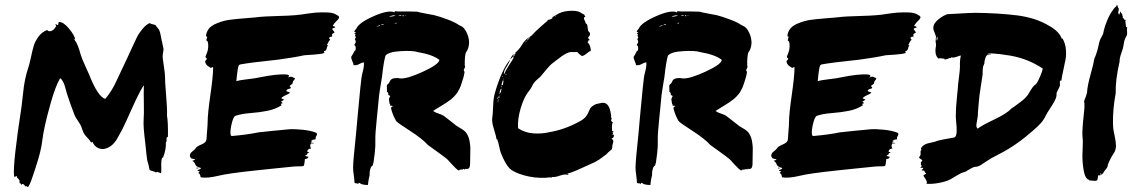

<svg xmlns="http://www.w3.org/2000/svg" viewBox="-20 -718 4753 797"><path d="M673.3 -237.1Q678.1 -210.5 677.1 -149.5Q673.3 -150.5 671.9 -145.7Q670.5 -141 671.4 -136.2Q672.4 -131.4 670.5 -129.5L668.6 -128.6Q670.5 -99 656.2 -61.9L655.2 -62.9L653.3 -64.8Q651.4 -59 650.5 -53.3Q648.6 -44.8 649.5 -22.9Q650.5 0 647.6 1Q646.7 1 644.8 0Q641.9 -1.9 631.4 -4.8Q630.5 -4.8 629.5 -2.9L627.6 -1.9Q622.9 -5.7 610.5 -8.6Q603.8 -10.5 601.9 -12.4Q600 -14.3 599 -21.4Q598.1 -28.6 597.1 -31.4Q594.3 -41 591.4 -51.4Q589.5 -59 582.9 -125.7Q574.3 -192.4 576.2 -219Q578.1 -243.8 577.1 -290.5Q576.2 -337.1 577.1 -361.9H575.2Q556.2 -331.4 528.1 -268.6Q500 -205.7 486.7 -179Q484.8 -175.2 477.6 -162.9Q470.5 -150.5 467.1 -143.8Q463.8 -137.1 456.7 -128.1Q449.5 -119 441.9 -113.3Q434.3 -107.6 425.7 -103.8Q405.7 -95.2 388.6 -102.9Q371.4 -110.5 363.8 -129.5Q361.9 -127.6 358.1 -126.7Q354.3 -134.3 343.8 -145.2Q333.3 -156.2 330.5 -161Q325.7 -167.6 321.4 -181Q317.1 -194.3 314.3 -199Q311.4 -204.8 301 -220Q290.5 -235.2 287.6 -245.7Q272.4 -283.8 258.1 -328.6Q257.1 -331.4 253.8 -343.8Q250.5 -356.2 248.1 -363.8Q245.7 -371.4 240.5 -381Q235.2 -390.5 229.5 -393.3Q209.5 -359 189.5 -286.7Q161.9 -189.5 155.2 -132.4Q150.5 -91.4 129.5 -27.6Q126.7 -19 120.5 0Q114.3 19 109 33.3Q103.8 47.6 96.2 59Q90.5 54.3 87.6 54.3L86.7 55.2L84.8 56.2Q83.8 55.2 82.4 51.9Q81 48.6 77.1 46.7Q73.3 43.8 67.6 49.5Q66.7 44.8 65.7 43.8Q64.8 42.9 63.8 42.9Q62.9 42.9 61.9 41.9Q61 41 61 38.1Q61 36.2 61 30.5Q58.1 26.7 56.2 24.3Q54.3 21.9 53.3 21.9Q52.4 21.9 51.9 21Q51.4 20 51.4 19Q49.5 17.1 49.5 13.3Q47.6 10.5 44.8 14.3Q42.9 17.1 41 16.7Q39 16.2 38.1 10.5Q33.3 -41 69.5 -276.2Q71.4 -287.6 75.2 -325.7Q79 -363.8 84.3 -388.6Q89.5 -413.3 97.1 -436.2Q101.9 -449.5 108.1 -478.6Q114.3 -507.6 119.5 -526.2Q124.8 -544.8 139 -564.8Q153.3 -584.8 175.2 -593.3Q182.9 -586.7 188.6 -588.6Q201.9 -589.5 213.3 -609.5Q213.3 -610.5 212.4 -611.9Q211.4 -613.3 210.5 -614.8Q209.5 -616.2 210.5 -617.1Q211.4 -618.1 215.7 -615.7Q220 -613.3 221 -614.3Q221.9 -615.2 222.4 -621Q222.9 -626.7 224.8 -626.7Q242.9 -627.6 266.2 -599.5Q289.5 -571.4 292.4 -554.3Q288.6 -554.3 285.7 -559V-558.1L289.5 -552.4Q301.9 -539 315.2 -490.5Q320 -474.3 333.3 -445.7Q346.7 -417.1 349.5 -409.5Q386.7 -315.2 417.1 -307.6Q445.7 -341.9 463.8 -382.9Q468.6 -392.4 510.5 -481.9Q513.3 -487.6 527.1 -518.1Q541 -548.6 549 -564.8Q557.1 -581 572.9 -599.5Q588.6 -618.1 603.8 -622.9V-620L624.8 -614.3L631.4 -605.7Q639 -597.1 640 -595.2Q644.8 -585.7 648.1 -566.2Q651.4 -546.7 653.3 -542.9Q653.3 -539 656.7 -525.2Q660 -511.4 658.1 -507.6Q654.3 -489.5 655.7 -475.2Q657.1 -461 661 -437.1Q664.8 -413.3 664.8 -402.9Q664.8 -379 669.5 -323.3Q674.3 -267.6 673.3 -237.1Z M1361 -609.5Q1370.5 -609.5 1371.4 -604.8Q1371.4 -603.8 1369 -602.9Q1366.7 -601.9 1363.3 -601Q1360 -600 1359 -599Q1358.1 -598.1 1363.8 -590.5Q1370.5 -582.9 1366.7 -581Q1361.9 -581 1357.1 -573.3Q1360 -569.5 1359 -567.6Q1358.1 -565.7 1355.7 -565.7Q1353.3 -565.7 1350 -564.8Q1346.7 -563.8 1345.7 -561.9H1349.5L1347.6 -560L1345.7 -557.1Q1346.7 -556.2 1348.1 -556.2Q1349.5 -556.2 1350.5 -552.4Q1344.8 -548.6 1337.1 -531.4L1341.9 -528.6Q1338.1 -526.7 1337.1 -521Q1336.2 -515.2 1333.8 -511Q1331.4 -506.7 1324.8 -505.7Q1324.8 -501.9 1326.7 -498.1Q1312.4 -493.3 1283.8 -491.4Q1255.2 -489.5 1242.9 -488.6Q1204.8 -480 1135.2 -470.5Q1119 -468.6 1088.6 -465.2Q1058.1 -461.9 1034.3 -459Q1010.5 -456.2 1000 -454.3Q996.2 -453.3 988.6 -452.4Q981 -451.4 977.1 -450.5Q973.3 -449.5 971.4 -446.7Q966.7 -441 961 -381Q976.2 -385.7 1010 -389.5Q1043.8 -393.3 1054.3 -396.2Q1133.3 -412.4 1170.5 -408.6Q1182.9 -406.7 1179 -401Q1177.1 -398.1 1174.3 -396.2Q1189.5 -402.9 1197.1 -396.2Q1203.8 -394.3 1204.3 -392.4Q1204.8 -390.5 1202.4 -388.1Q1200 -385.7 1197.6 -381.9Q1195.2 -378.1 1195.2 -375.2Q1195.2 -371.4 1192.4 -369Q1189.5 -366.7 1187.1 -365.2Q1184.8 -363.8 1182.9 -361.9Q1181 -360 1183.8 -359Q1189.5 -352.4 1185.7 -351.4Q1181.9 -350.5 1175.2 -347.6Q1168.6 -344.8 1168.6 -340Q1170.5 -338.1 1178.1 -336.2Q1185.7 -334.3 1181.9 -331.4Q1177.1 -327.6 1160 -320Q1148.6 -313.3 1148.1 -311Q1147.6 -308.6 1159 -304.8L1153.3 -300Q1152.4 -300 1150.5 -298.6Q1148.6 -297.1 1146.7 -296.2Q1146.7 -295.2 1150 -293.3Q1153.3 -291.4 1153.3 -289.5Q1152.4 -289.5 1151 -289Q1149.5 -288.6 1147.6 -287.6L1145.7 -286.7Q1146.7 -284.8 1147.6 -282.9Q1148.6 -281.9 1148.6 -281Q1123.8 -264.8 1091 -258.1Q1058.1 -251.4 1019.5 -248.6Q981 -245.7 957.1 -237.1Q947.6 -233.3 940 -196.7Q932.4 -160 941 -153.3Q1007.6 -159 1053.3 -168.6Q1062.9 -169.5 1111.4 -174.8Q1160 -180 1180.5 -181.4Q1201 -182.9 1235.2 -179.5Q1269.5 -176.2 1293.3 -166.7Q1296.2 -163.8 1295.7 -160Q1295.2 -156.2 1293.3 -153.8Q1291.4 -151.4 1290.5 -147.6Q1289.5 -143.8 1290.5 -140Q1273.3 -137.1 1270.5 -135.2Q1274.3 -134.3 1278.1 -133.3Q1277.1 -132.4 1274.3 -131.4Q1268.6 -127.6 1269 -127.1Q1269.5 -126.7 1274.8 -125.7Q1280 -124.8 1283.8 -123.8Q1281 -121.9 1271.4 -122.9Q1263.8 -113.3 1271.4 -101Q1259 -101.9 1255.2 -90.5Q1255.2 -88.6 1255.7 -88.1Q1256.2 -87.6 1259 -87.1Q1261.9 -86.7 1263.8 -85.7Q1263.8 -84.8 1259 -82.9Q1254.3 -81 1255.2 -77.1L1247.6 -72.4L1246.7 -70.5Q1249.5 -70.5 1253.3 -68.6Q1259 -66.7 1261 -66.7L1260 -65.7Q1255.2 -57.1 1245.7 -58.1Q1245.7 -54.3 1244.8 -48.6Q1242.9 -32.4 1241 -30Q1239 -27.6 1228.6 -27.6Q1224.8 -27.6 1216.2 -27.6Q1207.6 -27.6 1199 -26.7Q1171.4 -23.8 1119 -18.6Q1066.7 -13.3 1041.9 -10.5Q924.8 1.9 887.6 11.4Q840 22.9 813.3 18.1Q812.4 17.1 811.9 13.3Q811.4 9.5 809.5 5.7Q807.6 1.9 803.8 1Q802.9 -1.9 809.5 -5.7Q808.6 -6.7 804.3 -8.1Q800 -9.5 799.5 -10Q799 -10.5 800.5 -11.4Q801.9 -12.4 804.3 -13.3Q806.7 -14.3 809 -15.2Q811.4 -16.2 812.9 -17.6Q814.3 -19 813.3 -21Q803.8 -22.9 798.1 -26.7Q792.4 -30.5 791 -34.8Q789.5 -39 786.2 -43.8Q782.9 -48.6 779 -49.5Q777.1 -50.5 781 -51.4Q782.9 -52.4 785.7 -53.3Q791.4 -55.2 790.5 -55.2Q789.5 -57.1 781.4 -58.6Q773.3 -60 772.4 -61.9Q766.7 -69.5 768.6 -75.7Q770.5 -81.9 773.8 -85.2Q777.1 -88.6 783.3 -93.3Q789.5 -98.1 792.4 -102.9Q797.1 -110.5 816.7 -118.6Q836.2 -126.7 837.1 -139Q837.1 -145.7 839.5 -172.4Q841.9 -199 841.9 -210.5Q841.9 -244.8 853.3 -323.8Q864.8 -402.9 864.8 -439Q862.9 -440 858.6 -437.6Q854.3 -435.2 853.3 -437.1Q845.7 -441.9 842.4 -444.3Q839 -446.7 835.7 -451.4Q832.4 -456.2 831.4 -462.9Q831.4 -464.8 835.2 -468.6Q839 -472.4 839 -474.3L837.1 -476.2Q835.2 -477.1 833.8 -479.5Q832.4 -481.9 833.3 -483.8L840 -501Q844.8 -514.3 844.3 -531.4Q843.8 -548.6 837.1 -549.5Q836.2 -550.5 836.7 -552.4Q837.1 -554.3 838.6 -558.6Q840 -562.9 840 -563.8Q840 -565.7 837.6 -566.7Q835.2 -567.6 835.2 -569.5Q836.2 -581.9 843.8 -594.3Q853.3 -610.5 880.5 -621.4Q907.6 -632.4 932.4 -635.7Q957.1 -639 993.3 -641.9Q1029.5 -644.8 1039 -645.7Q1075.2 -650.5 1142.9 -651.9Q1210.5 -653.3 1252.4 -661Q1260 -661.9 1270 -663.3Q1280 -664.8 1291.9 -665.7Q1303.8 -666.7 1317.1 -666.7Q1330.5 -666.7 1341.9 -666.2Q1353.3 -665.7 1362.9 -662.9Q1372.4 -660 1377.1 -656.2Q1385.7 -652.4 1387.1 -648.6Q1388.6 -644.8 1385.2 -640Q1381.9 -635.2 1377.1 -631Q1372.4 -626.7 1367.6 -620.5Q1362.9 -614.3 1361 -609.5ZM804.8 -20Q801.9 -21.9 799 -21.9Q796.2 -21.9 795.2 -21Q795.2 -20 796.2 -19Q797.1 -18.1 798.1 -19Q803.8 -19 804.8 -20Z M1919 -161Q1926.7 -147.6 1929.5 -130.5Q1932.4 -113.3 1932.4 -102.4Q1932.4 -91.4 1931.9 -70Q1931.4 -48.6 1931.4 -41Q1931.4 -24.8 1926.7 -20Q1921.9 -15.2 1913.3 -17.1Q1910.5 -18.1 1910.5 -16.2Q1910.5 -14.3 1909.5 -14.3Q1908.6 -14.3 1906.2 -15.7Q1903.8 -17.1 1902.9 -17.1Q1901.9 -17.1 1901.4 -15.2Q1901 -13.3 1899 -14.3Q1895.2 -15.2 1893.3 -13.8Q1891.4 -12.4 1890.5 -14.3Q1889.5 -15.2 1887.6 -12.4Q1885.7 -9.5 1883.8 -10.5Q1874.3 -15.2 1855.7 -36.2Q1837.1 -57.1 1835.2 -58.1Q1823.8 -67.6 1797.1 -86.7Q1770.5 -105.7 1756.2 -116.2Q1733.3 -141.9 1682.9 -174.3Q1632.4 -206.7 1625.7 -214.3Q1622.9 -217.1 1621 -221.9Q1614.3 -233.3 1608.1 -251.4Q1601.9 -269.5 1603.8 -270.5Q1603.8 -273.3 1606.2 -274.8Q1608.6 -276.2 1610 -276.7Q1611.4 -277.1 1610.5 -278.1Q1601.9 -280 1599 -280Q1598.1 -281 1599 -281.9Q1600 -282.9 1600 -284.8Q1598.1 -284.8 1597.1 -288.1Q1596.2 -291.4 1595.7 -297.1Q1595.2 -302.9 1594.3 -306.7Q1595.2 -306.7 1596.2 -311.4Q1597.1 -316.2 1600 -318.1Q1600 -320 1597.1 -321.4Q1594.3 -322.9 1592.9 -323.3Q1591.4 -323.8 1591.4 -324.8Q1593.3 -325.7 1591.4 -331.4Q1589.5 -337.1 1585.7 -337.1Q1586.7 -339 1586.2 -348.6Q1585.7 -358.1 1585.7 -360Q1585.7 -364.8 1588.1 -367.1Q1590.5 -369.5 1592.9 -371.4Q1595.2 -373.3 1596.2 -376.2Q1601 -390.5 1614.8 -392.9Q1628.6 -395.2 1641.9 -392.4Q1671.4 -390.5 1737.1 -421Q1802.9 -451.4 1803.8 -469.5Q1776.2 -491.4 1713.3 -501.9Q1694.3 -508.6 1643.3 -505.7Q1592.4 -502.9 1580 -486.7Q1572.4 -461 1565.7 -399Q1563.8 -387.6 1558.1 -352.9Q1552.4 -318.1 1551.4 -299Q1551.4 -297.1 1544.3 -227.6Q1537.1 -158.1 1538.1 -139Q1539 -110.5 1535.7 -83.3Q1532.4 -56.2 1530.5 -43.8L1526.7 -30.5Q1521 -28.6 1517.6 -18.1Q1514.3 -7.6 1514.3 1.9V10.5Q1512.4 15.2 1510 29.5Q1507.6 43.8 1507.6 49.5Q1504.8 50.5 1492.9 49Q1481 47.6 1476.2 43.8Q1470.5 40 1469.5 40.5Q1468.6 41 1467.6 43.8Q1466.7 46.7 1465.7 46.2Q1464.8 45.7 1464.8 44.8Q1464.8 42.9 1459 42.9Q1451.4 42.9 1451.4 39Q1451.4 28.6 1448.6 9.5Q1445.7 -9.5 1445.7 -21.9Q1445.7 -48.6 1458.1 -164.8Q1459 -175.2 1464.8 -238.6Q1470.5 -301.9 1475.7 -352.9Q1481 -403.8 1483.8 -412.4Q1492.4 -442.9 1490.5 -459Q1481 -458.1 1470.5 -451.9Q1460 -445.7 1447.6 -447.6Q1447.6 -453.3 1442.4 -464.3Q1437.1 -475.2 1438.1 -482.9Q1440 -485.7 1441.9 -488.6Q1443.8 -491.4 1445.2 -494.3Q1446.7 -497.1 1448.6 -501Q1451.4 -504.8 1451.4 -507.6L1453.3 -505.7Q1459 -514.3 1455.2 -527.6Q1453.3 -525.7 1453.3 -528.6Q1453.3 -528.6 1450.5 -531.4Q1457.1 -540 1456.7 -545.2Q1456.2 -550.5 1453.3 -555.2Q1452.4 -555.2 1453.8 -557.1Q1455.2 -559 1456.2 -561Q1458.1 -562.9 1455.2 -567.1Q1452.4 -571.4 1456.2 -576.2Q1455.2 -576.2 1455.2 -577.1Q1455.2 -578.1 1451.4 -577.1Q1450.5 -578.1 1452.4 -580Q1454.3 -581.9 1456.2 -583.3Q1458.1 -584.8 1457.1 -585.7L1455.2 -584.8Q1452.4 -584.8 1451.4 -584.8Q1448.6 -587.6 1459 -599Q1469.5 -623.8 1531.4 -651Q1593.3 -678.1 1618.1 -666.7Q1618.1 -670.5 1619 -671.4Q1634.3 -669.5 1670.5 -670.5Q1688.6 -670.5 1711.4 -669.5L1726.7 -665.7Q1741 -662.9 1758.6 -659.5Q1776.2 -656.2 1781.9 -655.2Q1804.8 -649.5 1836.7 -637.6Q1868.6 -625.7 1884.8 -614.3Q1891.4 -611.4 1898.1 -607.6Q1912.4 -598.1 1921.9 -571.4Q1933.3 -538.1 1920 -509.5L1915.2 -501.9Q1911.4 -497.1 1910 -477.6Q1908.6 -458.1 1909.5 -451.4L1908.6 -447.6Q1910.5 -445.7 1910.5 -442.4Q1910.5 -439 1909.5 -437.1Q1908.6 -435.2 1907.1 -432.4Q1905.7 -429.5 1904.8 -426.7L1908.6 -419L1907.6 -415.2Q1907.6 -411.4 1906.2 -406.2Q1904.8 -401 1902.9 -393.8Q1901 -386.7 1898.1 -378.6Q1895.2 -370.5 1892.9 -362.9Q1890.5 -355.2 1886.2 -347.6Q1881.9 -340 1878.1 -333.3Q1866.7 -317.1 1851 -304.8Q1835.2 -292.4 1811.9 -278.6Q1788.6 -264.8 1779 -258.1Q1778.1 -258.1 1778.1 -257.1Q1789.5 -249.5 1802.9 -245.7Q1816.2 -241.9 1825.7 -234.3Q1835.2 -227.6 1851 -214.8Q1866.7 -201.9 1873.3 -197.1Q1878.1 -193.3 1889 -187.1Q1900 -181 1907.1 -175.2Q1914.3 -169.5 1919 -161ZM1533.3 -617.1Q1532.4 -617.1 1530 -616.2Q1527.6 -615.2 1525.7 -615.2Q1530.5 -621 1533.3 -619ZM1651.4 -654.3 1650.5 -651.4 1656.2 -650.5Q1657.1 -655.2 1651.4 -654.3ZM1637.1 -654.3Q1634.3 -653.3 1633.3 -652.4H1645.7L1646.7 -653.3Q1643.8 -656.2 1637.1 -654.3ZM1600 -651.4 1595.2 -649.5Q1603.8 -647.6 1622.9 -653.3Q1617.1 -654.3 1612.4 -654.3ZM1556.2 -610.5Q1557.1 -611.4 1558.1 -613.3Q1553.3 -613.3 1541 -606.7Q1542.9 -606.7 1546.7 -608.1Q1550.5 -609.5 1552.4 -609.5ZM1568.6 -615.2Q1572.4 -616.2 1573.3 -618.1Q1570.5 -619 1566.2 -617.1Q1561.9 -615.2 1561 -613.3L1564.8 -614.3ZM1577.1 -616.2 1575.2 -617.1Q1576.2 -621.9 1584.8 -620Q1580 -615.2 1577.1 -616.2ZM1584.8 -646.7 1579 -648.6 1581.9 -649.5Q1583.8 -651.4 1586.7 -650.5L1593.3 -649.5Q1590.5 -647.6 1584.8 -646.7ZM1594.3 -630.5Q1602.9 -636.2 1617.1 -632.4L1609.5 -631.4Q1601 -630.5 1599 -629.5ZM1621.9 -621Q1627.6 -620 1626.7 -623.8L1621.9 -622.9L1617.1 -621ZM1627.6 -631.4 1631.4 -633.3Q1633.3 -633.3 1633.8 -633.3Q1634.3 -633.3 1636.7 -632.9Q1639 -632.4 1641 -632.4Q1639 -631.4 1635.7 -631Q1632.4 -630.5 1630 -630.5Q1627.6 -630.5 1627.6 -631.4ZM1644.8 -633.3 1651.4 -632.4Q1647.6 -631.4 1644.8 -633.3ZM1653.3 -633.3 1660 -632.4Q1653.3 -630.5 1653.3 -633.3ZM1658.1 -653.3 1663.8 -651.4Q1665.7 -651.4 1666.7 -652.4Z M2519 -141.9Q2524.8 -138.1 2525.7 -133.8Q2526.7 -129.5 2524.3 -122.9Q2521.9 -116.2 2521.9 -112.4Q2521.9 -102.9 2520 -99.5Q2518.1 -96.2 2513.3 -92.9Q2508.6 -89.5 2504.8 -85.7Q2501.9 -81.9 2497.1 -77.6Q2492.4 -73.3 2487.1 -70Q2481.9 -66.7 2476.7 -62.4Q2471.4 -58.1 2466.7 -55.2Q2461.9 -52.4 2458.1 -50.5Q2454.3 -48.6 2452.4 -46.7L2450.5 -45.7Q2441 -41.9 2418.1 -31Q2395.2 -20 2373.8 -11Q2352.4 -1.9 2335.2 2.9Q2340 6.7 2340 8.6Q2326.7 2.9 2304.3 11Q2281.9 19 2269.5 16.2Q2269.5 20 2269.5 21Q2265.7 18.1 2262.4 18.1Q2259 18.1 2253.8 19Q2248.6 20 2243.8 20Q2197.1 21.9 2154.3 9.5Q2111.4 -2.9 2095.2 -19Q2077.1 -38.1 2060 -81Q2056.2 -89.5 2051.9 -111Q2047.6 -132.4 2042.9 -141.9Q2041.9 -140 2041 -139Q2040 -151.4 2030 -182.9Q2020 -214.3 2023.8 -232.4Q2025.7 -243.8 2026.2 -262.4Q2026.7 -281 2028.1 -297.1Q2029.5 -313.3 2033.3 -328.6Q2061.9 -428.6 2098.1 -471.4Q2096.2 -463.8 2084.8 -443.8Q2071.4 -424.8 2071.4 -411.4H2073.3Q2079 -425.7 2092.4 -446.2Q2105.7 -466.7 2111.4 -476.2V-480V-481.9V-482.9L2110.5 -484.8Q2101 -473.3 2098.1 -471.4Q2101 -481.9 2112.4 -494.3Q2112.4 -492.4 2110.5 -486.7Q2111.4 -486.7 2116.2 -486.7Q2115.2 -492.4 2116.2 -494.3L2121 -492.4Q2120 -493.3 2119.5 -495.2Q2119 -497.1 2118.1 -498.1Q2123.8 -502.9 2129.5 -509Q2135.2 -515.2 2139.5 -521Q2143.8 -526.7 2148.6 -534.8Q2153.3 -542.9 2158.1 -547.6Q2163.8 -555.2 2175.2 -562.4Q2186.7 -569.5 2190.5 -574.3Q2194.3 -580 2222.9 -605.7Q2251.4 -631.4 2252.4 -630.5V-632.4Q2253.3 -635.2 2254.3 -636.2Q2260 -633.3 2276.2 -644.8Q2276.2 -644.8 2274.3 -644.8Q2273.3 -644.8 2272.4 -645.2Q2271.4 -645.7 2271.4 -646.7Q2277.1 -648.6 2284.8 -653.3L2287.6 -655.2Q2309.5 -670.5 2342.4 -672.9Q2375.2 -675.2 2390.5 -665.7Q2390.5 -665.7 2394.3 -662.9Q2397.1 -661 2400 -660Q2402.9 -659 2404.3 -658.1Q2405.7 -657.1 2405.7 -656.2Q2404.8 -656.2 2408.1 -651.9Q2411.4 -647.6 2406.7 -647.6Q2403.8 -644.8 2403.8 -641.9Q2403.8 -639 2405.2 -636.7Q2406.7 -634.3 2408.6 -630Q2410.5 -625.7 2411.4 -621Q2416.2 -619 2417.6 -614.3Q2419 -609.5 2419.5 -601.9Q2420 -594.3 2421 -591.4Q2421.9 -588.6 2426.2 -584.3Q2430.5 -580 2428.6 -573.3Q2426.7 -567.6 2424.3 -566.2Q2421.9 -564.8 2421 -560Q2426.7 -556.2 2427.6 -550.5Q2426.7 -550.5 2422.9 -551.4Q2423.8 -547.6 2420 -543.8Q2419 -542.9 2419 -541.9Q2429.5 -534.3 2432.4 -511.4Q2432.4 -503.8 2429.5 -505.7Q2428.6 -506.7 2413.8 -494.8Q2399 -482.9 2393.3 -486.7Q2384.8 -492.4 2376.2 -501.9Q2371.4 -501.9 2362.9 -501.9Q2353.3 -501.9 2351.4 -501.9Q2341.9 -501.9 2331 -496.2Q2320 -490.5 2311.4 -484.3Q2302.9 -478.1 2291 -469Q2279 -460 2274.3 -456.2Q2262.9 -447.6 2245.2 -426.2Q2227.6 -404.8 2223.8 -400Q2220 -396.2 2213.3 -391Q2206.7 -385.7 2201.9 -380.5Q2197.1 -375.2 2193.3 -369.5Q2183.8 -349.5 2177.1 -341.9Q2156.2 -318.1 2141.9 -270.5Q2127.6 -222.9 2130.5 -185.7Q2159 -166.7 2194.3 -164.3Q2229.5 -161.9 2261 -169.5Q2323.8 -180 2384.8 -213.3Q2402.9 -222.9 2411.4 -233.3Q2420 -243.8 2427.6 -262.9Q2431.4 -272.4 2441 -278.6Q2450.5 -284.8 2455.2 -286.2Q2460 -287.6 2475.2 -290.5Q2505.7 -297.1 2514.3 -253.3Q2516.2 -245.7 2517.1 -231.4V-227.6Q2521 -226.7 2519 -222.9Q2518.1 -221 2516.2 -221.9Q2516.2 -214.3 2524.8 -208.6Q2518.1 -206.7 2521 -173.3H2526.7Q2525.7 -171.4 2525.7 -169.5Q2525.7 -167.6 2524.8 -169.5Q2523.8 -169.5 2522.9 -168.6Q2522.9 -166.7 2524.8 -163.8Q2522.9 -161.9 2521 -158.1Q2522.9 -158.1 2524.8 -159Q2525.7 -160 2526.7 -160Q2531.4 -153.3 2522.9 -143.8Q2521.9 -145.7 2521 -145.7Q2519 -142.9 2519 -141.9ZM2284.8 -650.5V-649.5Q2287.6 -648.6 2289.5 -652.4Q2288.6 -652.4 2287.1 -651.4Q2285.7 -650.5 2284.8 -650.5ZM2177.1 -562.9Q2177.1 -562.9 2173.3 -558.1Q2169.5 -554.3 2167.6 -550.5H2169.5Q2174.3 -557.1 2179 -561Q2178.1 -561.9 2177.1 -562.9ZM2164.8 -548.6Q2163.8 -547.6 2162.9 -545.7Q2161.9 -543.8 2161 -542.4Q2160 -541 2159 -540Q2162.9 -542.9 2165.7 -546.7Q2166.7 -546.7 2164.8 -548.6ZM2067.6 -404.8Q2067.6 -401.9 2065.7 -398.1H2067.6Q2068.6 -401 2067.6 -403.8ZM2042.9 -301.9Q2042.9 -295.2 2043.8 -293.3Q2044.8 -300 2042.9 -301.9ZM2045.7 -306.7V-313.3H2043.8Q2043.8 -313.3 2043.8 -306.7ZM2049.5 -291.4Q2051.4 -305.7 2049.5 -308.6Q2048.6 -293.3 2049.5 -291.4ZM2052.4 -310.5Q2054.3 -321 2052.4 -323.8V-316.2Q2048.6 -315.2 2047.6 -320Q2047.6 -313.3 2052.4 -310.5ZM2055.2 -329.5Q2057.1 -332.4 2057.1 -333.3Q2053.3 -334.3 2053.3 -328.6H2055.2ZM2059 -334.3Q2059 -337.1 2061.9 -350.5Q2059 -349.5 2058.1 -347.1Q2057.1 -344.8 2055.7 -341Q2054.3 -337.1 2053.3 -334.3ZM2061.9 -356.2Q2064.8 -360 2063.8 -363.8Q2061 -360 2061 -354.3H2061.9ZM2067.6 -364.8Q2068.6 -368.6 2068.6 -374.8Q2068.6 -381 2069.5 -384.8H2067.6Q2062.9 -373.3 2061.9 -364.8ZM2070.5 -376.2V-380H2069.5V-376.2ZM2070.5 -390.5Q2071.4 -393.3 2070.5 -394.3Q2069.5 -391.4 2069.5 -386.7H2070.5ZM2081.9 -408.6V-411.4H2078.1V-408.6Z M3091.4 -161Q3099 -147.6 3101.9 -130.5Q3104.8 -113.3 3104.8 -102.4Q3104.8 -91.4 3104.3 -70Q3103.8 -48.6 3103.8 -41Q3103.8 -24.8 3099 -20Q3094.3 -15.2 3085.7 -17.1Q3082.9 -18.1 3082.9 -16.2Q3082.9 -14.3 3081.9 -14.3Q3081 -14.3 3078.6 -15.7Q3076.2 -17.1 3075.2 -17.1Q3074.3 -17.1 3073.8 -15.2Q3073.3 -13.3 3071.4 -14.3Q3067.6 -15.2 3065.7 -13.8Q3063.8 -12.4 3062.9 -14.3Q3061.9 -15.2 3060 -12.4Q3058.1 -9.5 3056.2 -10.5Q3046.7 -15.2 3028.1 -36.2Q3009.5 -57.1 3007.6 -58.1Q2996.2 -67.6 2969.5 -86.7Q2942.9 -105.7 2928.6 -116.2Q2905.7 -141.9 2855.2 -174.3Q2804.8 -206.7 2798.1 -214.3Q2795.2 -217.1 2793.3 -221.9Q2786.7 -233.3 2780.5 -251.4Q2774.3 -269.5 2776.2 -270.5Q2776.2 -273.3 2778.6 -274.8Q2781 -276.2 2782.4 -276.7Q2783.8 -277.1 2782.9 -278.1Q2774.3 -280 2771.4 -280Q2770.5 -281 2771.4 -281.9Q2772.4 -282.9 2772.4 -284.8Q2770.5 -284.8 2769.5 -288.1Q2768.6 -291.4 2768.1 -297.1Q2767.6 -302.9 2766.7 -306.7Q2767.6 -306.7 2768.6 -311.4Q2769.5 -316.2 2772.4 -318.1Q2772.4 -320 2769.5 -321.4Q2766.7 -322.9 2765.2 -323.3Q2763.8 -323.8 2763.8 -324.8Q2765.7 -325.7 2763.8 -331.4Q2761.9 -337.1 2758.1 -337.1Q2759 -339 2758.6 -348.6Q2758.1 -358.1 2758.1 -360Q2758.1 -364.8 2760.5 -367.1Q2762.9 -369.5 2765.2 -371.4Q2767.6 -373.3 2768.6 -376.2Q2773.3 -390.5 2787.1 -392.9Q2801 -395.2 2814.3 -392.4Q2843.8 -390.5 2909.5 -421Q2975.2 -451.4 2976.2 -469.5Q2948.6 -491.4 2885.7 -501.9Q2866.7 -508.6 2815.7 -505.7Q2764.8 -502.9 2752.4 -486.7Q2744.8 -461 2738.1 -399Q2736.2 -387.6 2730.5 -352.9Q2724.8 -318.1 2723.8 -299Q2723.8 -297.1 2716.7 -227.6Q2709.5 -158.1 2710.5 -139Q2711.4 -110.5 2708.1 -83.3Q2704.8 -56.2 2702.9 -43.8L2699 -30.5Q2693.3 -28.6 2690 -18.1Q2686.7 -7.6 2686.7 1.9V10.5Q2684.8 15.2 2682.4 29.5Q2680 43.8 2680 49.5Q2677.1 50.5 2665.2 49Q2653.3 47.6 2648.6 43.8Q2642.9 40 2641.9 40.5Q2641 41 2640 43.8Q2639 46.7 2638.1 46.2Q2637.1 45.7 2637.1 44.8Q2637.1 42.9 2631.4 42.9Q2623.8 42.9 2623.8 39Q2623.8 28.6 2621 9.5Q2618.1 -9.5 2618.1 -21.9Q2618.1 -48.6 2630.5 -164.8Q2631.4 -175.2 2637.1 -238.6Q2642.9 -301.9 2648.1 -352.9Q2653.3 -403.8 2656.2 -412.4Q2664.8 -442.9 2662.9 -459Q2653.3 -458.1 2642.9 -451.9Q2632.4 -445.7 2620 -447.6Q2620 -453.3 2614.8 -464.3Q2609.5 -475.2 2610.5 -482.9Q2612.4 -485.7 2614.3 -488.6Q2616.2 -491.4 2617.6 -494.3Q2619 -497.1 2621 -501Q2623.8 -504.8 2623.8 -507.6L2625.7 -505.7Q2631.4 -514.3 2627.6 -527.6Q2625.7 -525.7 2625.7 -528.6Q2625.7 -528.6 2622.9 -531.4Q2629.5 -540 2629 -545.2Q2628.6 -550.5 2625.7 -555.2Q2624.8 -555.2 2626.2 -557.1Q2627.6 -559 2628.6 -561Q2630.5 -562.9 2627.6 -567.1Q2624.8 -571.4 2628.6 -576.2Q2627.6 -576.2 2627.6 -577.1Q2627.6 -578.1 2623.8 -577.1Q2622.9 -578.1 2624.8 -580Q2626.7 -581.9 2628.6 -583.3Q2630.5 -584.8 2629.5 -585.7L2627.6 -584.8Q2624.8 -584.8 2623.8 -584.8Q2621 -587.6 2631.4 -599Q2641.9 -623.8 2703.8 -651Q2765.7 -678.1 2790.5 -666.7Q2790.5 -670.5 2791.4 -671.4Q2806.7 -669.5 2842.9 -670.5Q2861 -670.5 2883.8 -669.5L2899 -665.7Q2913.3 -662.9 2931 -659.5Q2948.6 -656.2 2954.3 -655.2Q2977.1 -649.5 3009 -637.6Q3041 -625.7 3057.1 -614.3Q3063.8 -611.4 3070.5 -607.6Q3084.8 -598.1 3094.3 -571.4Q3105.7 -538.1 3092.4 -509.5L3087.6 -501.9Q3083.8 -497.1 3082.4 -477.6Q3081 -458.1 3081.9 -451.4L3081 -447.6Q3082.9 -445.7 3082.9 -442.4Q3082.9 -439 3081.9 -437.1Q3081 -435.2 3079.5 -432.4Q3078.1 -429.5 3077.1 -426.7L3081 -419L3080 -415.2Q3080 -411.4 3078.6 -406.2Q3077.1 -401 3075.2 -393.8Q3073.3 -386.7 3070.5 -378.6Q3067.6 -370.5 3065.2 -362.9Q3062.9 -355.2 3058.6 -347.6Q3054.3 -340 3050.5 -333.3Q3039 -317.1 3023.3 -304.8Q3007.6 -292.4 2984.3 -278.6Q2961 -264.8 2951.4 -258.1Q2950.5 -258.1 2950.5 -257.1Q2961.9 -249.5 2975.2 -245.7Q2988.6 -241.9 2998.1 -234.3Q3007.6 -227.6 3023.3 -214.8Q3039 -201.9 3045.7 -197.1Q3050.5 -193.3 3061.4 -187.1Q3072.4 -181 3079.5 -175.2Q3086.7 -169.5 3091.4 -161ZM2705.7 -617.1Q2704.8 -617.1 2702.4 -616.2Q2700 -615.2 2698.1 -615.2Q2702.9 -621 2705.7 -619ZM2823.8 -654.3 2822.9 -651.4 2828.6 -650.5Q2829.5 -655.2 2823.8 -654.3ZM2809.5 -654.3Q2806.7 -653.3 2805.7 -652.4H2818.1L2819 -653.3Q2816.2 -656.2 2809.5 -654.3ZM2772.4 -651.4 2767.6 -649.5Q2776.2 -647.6 2795.2 -653.3Q2789.5 -654.3 2784.8 -654.3ZM2728.6 -610.5Q2729.5 -611.4 2730.5 -613.3Q2725.7 -613.3 2713.3 -606.7Q2715.2 -606.7 2719 -608.1Q2722.9 -609.5 2724.8 -609.5ZM2741 -615.2Q2744.8 -616.2 2745.7 -618.1Q2742.9 -619 2738.6 -617.1Q2734.3 -615.2 2733.3 -613.3L2737.1 -614.3ZM2749.5 -616.2 2747.6 -617.1Q2748.6 -621.9 2757.1 -620Q2752.4 -615.2 2749.5 -616.2ZM2757.1 -646.7 2751.4 -648.6 2754.3 -649.5Q2756.2 -651.4 2759 -650.5L2765.7 -649.5Q2762.9 -647.6 2757.1 -646.7ZM2766.7 -630.5Q2775.2 -636.2 2789.5 -632.4L2781.9 -631.4Q2773.3 -630.5 2771.4 -629.5ZM2794.3 -621Q2800 -620 2799 -623.8L2794.3 -622.9L2789.5 -621ZM2800 -631.4 2803.8 -633.3Q2805.7 -633.3 2806.2 -633.3Q2806.7 -633.3 2809 -632.9Q2811.4 -632.4 2813.3 -632.4Q2811.4 -631.4 2808.1 -631Q2804.8 -630.5 2802.4 -630.5Q2800 -630.5 2800 -631.4ZM2817.1 -633.3 2823.8 -632.4Q2820 -631.4 2817.1 -633.3ZM2825.7 -633.3 2832.4 -632.4Q2825.7 -630.5 2825.7 -633.3ZM2830.5 -653.3 2836.2 -651.4Q2838.1 -651.4 2839 -652.4Z M3774.3 -609.5Q3783.8 -609.5 3784.8 -604.8Q3784.8 -603.8 3782.4 -602.9Q3780 -601.9 3776.7 -601Q3773.3 -600 3772.4 -599Q3771.4 -598.1 3777.1 -590.5Q3783.8 -582.9 3780 -581Q3775.2 -581 3770.5 -573.3Q3773.3 -569.5 3772.4 -567.6Q3771.4 -565.7 3769 -565.7Q3766.7 -565.7 3763.3 -564.8Q3760 -563.8 3759 -561.9H3762.9L3761 -560L3759 -557.1Q3760 -556.2 3761.4 -556.2Q3762.9 -556.2 3763.8 -552.4Q3758.1 -548.6 3750.5 -531.4L3755.2 -528.6Q3751.4 -526.7 3750.5 -521Q3749.5 -515.2 3747.1 -511Q3744.8 -506.7 3738.1 -505.7Q3738.1 -501.9 3740 -498.1Q3725.7 -493.3 3697.1 -491.4Q3668.6 -489.5 3656.2 -488.6Q3618.1 -480 3548.6 -470.5Q3532.4 -468.6 3501.9 -465.2Q3471.4 -461.9 3447.6 -459Q3423.8 -456.2 3413.3 -454.3Q3409.5 -453.3 3401.9 -452.4Q3394.3 -451.4 3390.5 -450.5Q3386.7 -449.5 3384.8 -446.7Q3380 -441 3374.3 -381Q3389.5 -385.7 3423.3 -389.5Q3457.1 -393.3 3467.6 -396.2Q3546.7 -412.4 3583.8 -408.6Q3596.2 -406.7 3592.4 -401Q3590.5 -398.1 3587.6 -396.2Q3602.9 -402.9 3610.5 -396.2Q3617.1 -394.3 3617.6 -392.4Q3618.1 -390.5 3615.7 -388.1Q3613.3 -385.7 3611 -381.9Q3608.6 -378.1 3608.6 -375.2Q3608.6 -371.4 3605.7 -369Q3602.9 -366.7 3600.5 -365.2Q3598.1 -363.8 3596.2 -361.9Q3594.3 -360 3597.1 -359Q3602.9 -352.4 3599 -351.4Q3595.2 -350.5 3588.6 -347.6Q3581.9 -344.8 3581.9 -340Q3583.8 -338.1 3591.4 -336.2Q3599 -334.3 3595.2 -331.4Q3590.5 -327.6 3573.3 -320Q3561.9 -313.3 3561.4 -311Q3561 -308.6 3572.4 -304.8L3566.7 -300Q3565.7 -300 3563.8 -298.6Q3561.9 -297.1 3560 -296.2Q3560 -295.2 3563.3 -293.3Q3566.7 -291.4 3566.7 -289.5Q3565.7 -289.5 3564.3 -289Q3562.9 -288.6 3561 -287.6L3559 -286.7Q3560 -284.8 3561 -282.9Q3561.9 -281.9 3561.9 -281Q3537.1 -264.8 3504.3 -258.1Q3471.4 -251.4 3432.9 -248.6Q3394.3 -245.7 3370.5 -237.1Q3361 -233.3 3353.3 -196.7Q3345.7 -160 3354.3 -153.3Q3421 -159 3466.7 -168.6Q3476.2 -169.5 3524.8 -174.8Q3573.3 -180 3593.8 -181.4Q3614.3 -182.9 3648.6 -179.5Q3682.9 -176.2 3706.7 -166.7Q3709.5 -163.8 3709 -160Q3708.6 -156.2 3706.7 -153.8Q3704.8 -151.4 3703.8 -147.6Q3702.9 -143.8 3703.8 -140Q3686.7 -137.1 3683.8 -135.2Q3687.6 -134.3 3691.4 -133.3Q3690.5 -132.4 3687.6 -131.4Q3681.9 -127.6 3682.4 -127.1Q3682.9 -126.7 3688.1 -125.7Q3693.3 -124.8 3697.1 -123.8Q3694.3 -121.9 3684.8 -122.9Q3677.1 -113.3 3684.8 -101Q3672.4 -101.9 3668.6 -90.5Q3668.6 -88.6 3669 -88.1Q3669.5 -87.6 3672.4 -87.1Q3675.2 -86.7 3677.1 -85.7Q3677.1 -84.8 3672.4 -82.9Q3667.6 -81 3668.6 -77.1L3661 -72.4L3660 -70.5Q3662.9 -70.5 3666.7 -68.6Q3672.4 -66.7 3674.3 -66.7L3673.3 -65.7Q3668.6 -57.1 3659 -58.1Q3659 -54.3 3658.1 -48.6Q3656.2 -32.4 3654.3 -30Q3652.4 -27.6 3641.9 -27.6Q3638.1 -27.6 3629.5 -27.6Q3621 -27.6 3612.4 -26.7Q3584.8 -23.8 3532.4 -18.6Q3480 -13.3 3455.2 -10.5Q3338.1 1.9 3301 11.4Q3253.3 22.9 3226.7 18.1Q3225.7 17.1 3225.2 13.3Q3224.8 9.5 3222.9 5.7Q3221 1.9 3217.1 1Q3216.2 -1.9 3222.9 -5.7Q3221.9 -6.7 3217.6 -8.1Q3213.3 -9.5 3212.9 -10Q3212.4 -10.5 3213.8 -11.4Q3215.2 -12.4 3217.6 -13.3Q3220 -14.3 3222.4 -15.2Q3224.8 -16.2 3226.2 -17.6Q3227.6 -19 3226.7 -21Q3217.1 -22.9 3211.4 -26.7Q3205.7 -30.5 3204.3 -34.8Q3202.9 -39 3199.5 -43.8Q3196.2 -48.6 3192.4 -49.5Q3190.5 -50.5 3194.3 -51.4Q3196.2 -52.4 3199 -53.3Q3204.8 -55.2 3203.8 -55.2Q3202.9 -57.1 3194.8 -58.6Q3186.7 -60 3185.7 -61.9Q3180 -69.5 3181.9 -75.7Q3183.8 -81.9 3187.1 -85.2Q3190.5 -88.6 3196.7 -93.3Q3202.9 -98.1 3205.7 -102.9Q3210.5 -110.5 3230 -118.6Q3249.5 -126.7 3250.5 -139Q3250.5 -145.7 3252.9 -172.4Q3255.2 -199 3255.2 -210.5Q3255.2 -244.8 3266.7 -323.8Q3278.1 -402.9 3278.1 -439Q3276.2 -440 3271.9 -437.6Q3267.6 -435.2 3266.7 -437.1Q3259 -441.9 3255.7 -444.3Q3252.4 -446.7 3249 -451.4Q3245.7 -456.2 3244.8 -462.9Q3244.8 -464.8 3248.6 -468.6Q3252.4 -472.4 3252.4 -474.3L3250.5 -476.2Q3248.6 -477.1 3247.1 -479.5Q3245.7 -481.9 3246.7 -483.8L3253.3 -501Q3258.1 -514.3 3257.6 -531.4Q3257.1 -548.6 3250.5 -549.5Q3249.5 -550.5 3250 -552.4Q3250.5 -554.3 3251.9 -558.6Q3253.3 -562.9 3253.3 -563.8Q3253.3 -565.7 3251 -566.7Q3248.6 -567.6 3248.6 -569.5Q3249.5 -581.9 3257.1 -594.3Q3266.7 -610.5 3293.8 -621.4Q3321 -632.4 3345.7 -635.7Q3370.5 -639 3406.7 -641.9Q3442.9 -644.8 3452.4 -645.7Q3488.6 -650.5 3556.2 -651.9Q3623.8 -653.3 3665.7 -661Q3673.3 -661.9 3683.3 -663.3Q3693.3 -664.8 3705.2 -665.7Q3717.1 -666.7 3730.5 -666.7Q3743.8 -666.7 3755.2 -666.2Q3766.7 -665.7 3776.2 -662.9Q3785.7 -660 3790.5 -656.2Q3799 -652.4 3800.5 -648.6Q3801.9 -644.8 3798.6 -640Q3795.2 -635.2 3790.5 -631Q3785.7 -626.7 3781 -620.5Q3776.2 -614.3 3774.3 -609.5ZM3218.1 -20Q3215.2 -21.9 3212.4 -21.9Q3209.5 -21.9 3208.6 -21Q3208.6 -20 3209.5 -19Q3210.5 -18.1 3211.4 -19Q3217.1 -19 3218.1 -20Z M4390.5 -558.1Q4401.9 -539 4404.3 -515.2Q4406.7 -491.4 4403.3 -472.4Q4400 -453.3 4393.8 -426.2Q4387.6 -399 4385.7 -382.9L4381 -383.8Q4379 -379 4379.5 -373.3Q4380 -367.6 4380 -363.8Q4379 -358.1 4371.9 -345.2Q4364.8 -332.4 4365.7 -326.7Q4367.6 -311.4 4345.2 -277.6Q4322.9 -243.8 4321 -238.1Q4317.1 -229.5 4311.4 -221Q4305.7 -212.4 4300 -206.2Q4294.3 -200 4284.3 -190.5Q4274.3 -181 4269 -176.7Q4263.8 -172.4 4252.4 -162.9Q4241 -153.3 4239 -151.4Q4194.3 -115.2 4148.6 -89.5Q4139 -83.8 4114.3 -71.4Q4089.5 -59 4078.1 -50.5Q4075.2 -48.6 4067.6 -43.8Q4060 -39 4054.8 -35.2Q4049.5 -31.4 4042.9 -28.6Q4036.2 -25.7 4030.5 -25.7Q4021 -25.7 4003.8 -14.8Q3986.7 -3.8 3980 -2.9Q3970.5 -1 3950.5 11.4Q3930.5 23.8 3924.8 26.7Q3905.7 36.2 3877.1 41.4Q3848.6 46.7 3825.7 44.8Q3830.5 37.1 3821.9 25.2Q3813.3 13.3 3813.3 9.5Q3815.2 7.6 3819 6.2Q3822.9 4.8 3824.8 1.9Q3821 0 3819.5 -2.9Q3818.1 -5.7 3817.6 -7.6Q3817.1 -9.5 3814.8 -10Q3812.4 -10.5 3806.7 -10.5Q3804.8 -13.3 3809 -15.2Q3813.3 -17.1 3812.4 -18.1Q3811.4 -19 3811 -20Q3810.5 -21 3809.5 -21.9Q3808.6 -22.9 3805.7 -21.4Q3802.9 -20 3801 -21Q3801 -22.9 3804.8 -26.7L3807.6 -30.5L3802.9 -31.4Q3802.9 -35.2 3802.9 -37.6Q3802.9 -40 3802.4 -41.9Q3801.9 -43.8 3803.3 -45.7Q3804.8 -47.6 3807.6 -49.5Q3809.5 -52.4 3805.7 -55.2Q3801.9 -58.1 3798.1 -60.5Q3794.3 -62.9 3795.2 -65.7Q3802.9 -73.3 3801.4 -82.9Q3800 -92.4 3804.8 -95.2Q3802.9 -97.1 3802.9 -105.7Q3807.6 -105.7 3809.5 -106.7Q3807.6 -107.6 3806.7 -108.6Q3814.3 -116.2 3821.9 -119.5Q3829.5 -122.9 3841.4 -125.2Q3853.3 -127.6 3860 -129.5Q3869.5 -133.3 3880 -135.7Q3890.5 -138.1 3897.6 -139.5Q3904.8 -141 3916.7 -142.9Q3928.6 -144.8 3938.1 -146.7Q3944.8 -147.6 3947.6 -153.8Q3950.5 -160 3951 -170Q3951.4 -180 3951 -189.5Q3950.5 -199 3949 -212.4Q3947.6 -225.7 3947.6 -231.4Q3947.6 -252.4 3949 -276.2Q3950.5 -300 3953.3 -325.2Q3956.2 -350.5 3957.1 -367.6Q3958.1 -378.1 3961.4 -403.3Q3964.8 -428.6 3964.8 -441.9Q3963.8 -468.6 3968.6 -487.6Q3965.7 -487.6 3951.4 -482.4Q3937.1 -477.1 3928.6 -480Q3926.7 -475.2 3921 -477.1Q3918.1 -474.3 3901 -470.5V-474.3Q3899 -474.3 3892.9 -475.2Q3886.7 -476.2 3883.8 -476.2Q3881 -476.2 3875.2 -475.2Q3865.7 -483.8 3863.8 -497.1Q3861.9 -510.5 3864.3 -521.4Q3866.7 -532.4 3863.8 -543.8Q3863.8 -544.8 3864.3 -553.8Q3864.8 -562.9 3865.7 -563.8Q3864.8 -569.5 3860.5 -580Q3856.2 -590.5 3855.2 -594.3Q3850.5 -614.3 3869 -631.9Q3887.6 -649.5 3911.4 -659Q4022.9 -665.7 4030.5 -664.8Q4122.9 -663.8 4201 -654.3Q4233.3 -650.5 4269 -640Q4304.8 -629.5 4341.4 -607.1Q4378.1 -584.8 4387.6 -557.1L4388.6 -558.1Q4389.5 -558.1 4390.5 -558.1ZM3868.6 -550.5Q3870.5 -549.5 3870.5 -551.4L3871.4 -556.2V-565.7L3868.6 -562.9Q3868.6 -561 3868.1 -559Q3867.6 -557.1 3867.6 -556.2ZM4281 -369.5Q4288.6 -379 4298.1 -401.9Q4307.6 -424.8 4308.6 -433.3Q4249.5 -473.3 4176.2 -486.7Q4083.8 -501.9 4077.1 -492.4Q4080 -492.4 4083.3 -492.9Q4086.7 -493.3 4090.5 -492.9Q4094.3 -492.4 4094.3 -491.4Q4084.8 -492.4 4079 -489.5Q4073.3 -486.7 4071 -479Q4068.6 -471.4 4067.6 -467.6Q4066.7 -463.8 4065.7 -453.3Q4061 -443.8 4060 -436.7Q4059 -429.5 4059 -421Q4059 -411.4 4059 -409.5Q4057.1 -394.3 4051 -356.7Q4044.8 -319 4043.8 -301.9Q4042.9 -291.4 4041 -271Q4039 -250.5 4039 -237.1Q4039 -233.3 4036.2 -219.5Q4033.3 -205.7 4032.9 -198.1Q4032.4 -190.5 4038.1 -183.8Q4053.3 -196.2 4107.1 -221.9Q4161 -247.6 4177.1 -266.7Q4181.9 -269.5 4190 -275.2Q4198.1 -281 4203.3 -285.2Q4208.6 -289.5 4216.7 -295.2Q4224.8 -301 4230.5 -306.2Q4236.2 -311.4 4241.9 -318.1Q4247.6 -324.8 4250.5 -330.5Q4269.5 -363.8 4278.1 -366.7Z M4659 -606.7Q4658.1 -602.9 4658.1 -596.7Q4658.1 -590.5 4658.6 -584.8Q4659 -579 4658.1 -573.3Q4657.1 -569.5 4655.2 -566.7Q4646.7 -554.3 4643.8 -529.5Q4642.9 -520 4634.8 -497.6Q4626.7 -475.2 4627.6 -462.9Q4609.5 -383.8 4611.4 -331.4Q4599 -265.7 4600 -205.7Q4600 -196.2 4601 -186.7Q4601.9 -177.1 4607.1 -153.3Q4612.4 -129.5 4612.4 -112.4Q4612.4 -95.2 4602.9 -81L4601.9 -80Q4579 -42.9 4577.1 -25.7Q4576.2 -21.9 4567.6 -11.9Q4559 -1.9 4558.1 4.8L4556.2 2.9L4554.3 1.9V4.8L4555.2 7.6Q4553.3 8.6 4551.4 5.7Q4551.4 2.9 4548.6 0Q4547.6 1.9 4548.6 5.2Q4549.5 8.6 4548.1 9.5Q4546.7 10.5 4542.4 10Q4538.1 9.5 4538.1 10.5Q4538.1 11.4 4537.6 17.1Q4537.1 22.9 4535.7 27.1Q4534.3 31.4 4529.5 32.4Q4524.8 33.3 4514.8 31.9Q4504.8 30.5 4501 31.4L4501.9 30.5Q4501.9 29.5 4501 28.6Q4483.8 24.8 4477.6 -14.8Q4471.4 -54.3 4473.8 -92.4Q4476.2 -130.5 4473.3 -152.4Q4471.4 -174.3 4479 -244.8Q4483.8 -281.9 4480 -298.1Q4490.5 -323.8 4492.4 -333.3Q4493.3 -360 4506.7 -407.6Q4520 -455.2 4522.9 -475.2Q4526.7 -482.9 4529.5 -491.4Q4532.4 -500 4534.8 -507.6Q4537.1 -515.2 4539 -524.3Q4541 -533.3 4542.9 -541.4Q4544.8 -549.5 4548.6 -557.6Q4552.4 -565.7 4556.2 -571.4Q4556.2 -572.4 4557.1 -572.4Q4557.1 -574.3 4559 -577.1Q4561 -589.5 4567.6 -611.4Q4569.5 -617.1 4571.4 -621Q4580 -645.7 4592.4 -665.7Q4604.8 -685.7 4611.4 -689.5Q4615.2 -693.3 4616.2 -698.1Q4618.1 -698.1 4619 -693.3L4620 -689.5Q4620 -690.5 4621 -687.6Q4622.9 -682.9 4623.8 -682.9Q4624.8 -677.1 4622.4 -669.5Q4620 -661.9 4626.7 -657.1Q4626.7 -660 4628.6 -663.8Q4630.5 -667.6 4629.5 -669.5Q4634.3 -668.6 4633.3 -664.8L4636.2 -661.9L4639 -659Q4638.1 -653.3 4640 -651.4Q4641.9 -649.5 4640 -644.8L4643.8 -641.9H4642.9Q4645.7 -641 4645.7 -639Q4647.6 -637.1 4648.6 -634.3Q4651.4 -635.2 4653.3 -636.2Q4652.4 -631.4 4651.4 -628.6Q4652.4 -622.9 4653.3 -614.3Q4653.3 -610.5 4654.3 -604.8Q4656.2 -605.7 4659 -606.7Z"/></svg>

Font: KAZYinfo
Style: Bold
Weight: 700
Designer: emmanuel didier
Foundry: emmanuel didier
Version: Version 001.000